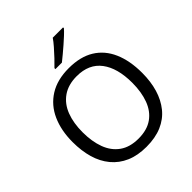

<svg xmlns="http://www.w3.org/2000/svg" viewBox="-252 -1104 1275 1275"><g transform="rotate(-45 385.0 -466.5)"><path d="M711 -358Q711 -276 691 -209Q671 -142 631 -92.5Q591 -43 529.5 -16.5Q468 10 384 10Q302 10 241 -16.5Q180 -43 139 -92.5Q98 -142 78.5 -209.5Q59 -277 59 -359Q59 -468 96 -550.5Q133 -633 206.5 -679Q280 -725 388 -725Q496 -725 567.5 -681Q639 -637 675 -554.5Q711 -472 711 -358ZM152 -359Q152 -272 176.5 -206Q201 -140 253 -103Q305 -66 385 -66Q466 -66 517.5 -102.5Q569 -139 593.5 -205Q618 -271 618 -358Q618 -496 560 -573Q502 -650 388 -650Q308 -650 255 -613Q202 -576 177 -510.5Q152 -445 152 -359ZM553 -935Q539 -919 517.5 -899Q496 -879 472.5 -858.5Q449 -838 425.5 -818.5Q402 -799 382 -783H321V-792Q342 -812 367.5 -839Q393 -866 417.5 -894Q442 -922 456 -943H553Z"/></g></svg>

Font: Noto Sans Hebrew Thin
Style: Regular
Weight: 400
Version: Version 3.001